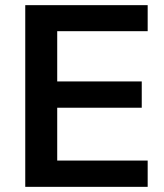

<svg xmlns="http://www.w3.org/2000/svg" viewBox="-20 -725 635 745"><path d="M78 0V-705H553V-604H202V-409H530V-307H202V-102H553V0Z"/></svg>

Font: Mulish ExtraLight
Style: Regular
Weight: 200
Designer: Vernon Adams
Foundry: Vernon Adams
Version: Version 3.603